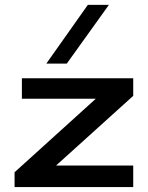

<svg xmlns="http://www.w3.org/2000/svg" viewBox="-20 -759 599 779"><path d="M251 -501H168L336.4 -739.3H421.9ZM520.5 -87.4V0H39.1V-60.1L368.7 -358.4H68.8V-441.4H520.5V-370.1L207.5 -87.4Z"/></svg>

Font: Squarish Sans CT
Style: RegularSC
Weight: 400
Version: Version 0.9